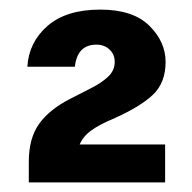

<svg xmlns="http://www.w3.org/2000/svg" viewBox="-20 -732 399 400"><path d="M40 -352V-395Q40 -444 61.5 -474Q83 -504 126 -526Q149 -538 170 -548.5Q191 -559 205 -572Q219 -585 219 -603Q219 -619 208 -629Q197 -639 181 -639Q141 -639 136 -593H37Q40 -644 79 -678Q118 -712 189 -712Q257 -712 291 -678.5Q325 -645 325 -603Q325 -560 299 -535Q273 -510 217 -485Q188 -473 170.5 -460.5Q153 -448 146 -431H324V-352Z"/></svg>

Font: HostGroteskBold
Style: Bold
Weight: 700
Designer: Doukan Karapınar based on Poppins by Indian Type Foundry, Jonny Pinhorn
Foundry: Element Type
Version: Version 1.001; ttfautohint (v1.8.4.7-5d5b)